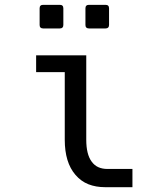

<svg xmlns="http://www.w3.org/2000/svg" viewBox="-20 -778 642 802"><path d="M160.2 -659.2Q145.5 -659.2 145.5 -673.8V-743.2Q145.5 -757.8 160.2 -757.8H230Q244.6 -757.8 244.6 -743.2V-673.8Q244.6 -659.2 230 -659.2ZM351.6 -659.2Q336.9 -659.2 336.9 -673.8V-743.2Q336.9 -757.8 351.6 -757.8H420.9Q435.5 -757.8 435.5 -743.2V-673.8Q435.5 -659.2 420.9 -659.2ZM419.4 3.9Q380.4 3.9 349.4 -8.3Q318.4 -20.5 294.9 -47.9Q250.5 -99.6 250.5 -194.3V-476.6H130.9V-546.9H340.3V-194.3Q340.3 -133.3 362.8 -103Q374.5 -86.9 390.9 -79.6Q407.2 -72.3 428.2 -72.3H533.2V3.9Z"/></svg>

Font: Hack
Style: Regular
Weight: 400
Monospace: yes
Designer: Christopher Simpkins
Foundry: Christopher Simpkins
Version: Version 2.019; ttfautohint (v1.4.1) -l 4 -r 80 -G 350 -x 0 -